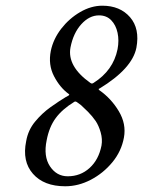

<svg xmlns="http://www.w3.org/2000/svg" viewBox="-20 -648 504 677"><path d="M340.8 -627.9Q403.3 -627.9 438.5 -587.4Q473.6 -546.9 460.9 -479.5Q446.3 -406.2 331.1 -335.9Q325.2 -335 330.1 -330.1Q372.1 -300.8 398.9 -255.9Q425.8 -210.9 417 -163.1Q408.2 -114.7 376.2 -75.9Q344.2 -37.1 300.3 -14.2Q256.3 8.8 210 8.8Q134.8 8.8 96.2 -35.2Q57.6 -79.1 72.3 -150.4Q79.1 -189.5 103.8 -219.2Q128.4 -249 158.7 -270.5Q189 -292 211.9 -305.7Q218.8 -309.1 220.7 -310.5Q226.6 -314 222.7 -316.4Q191.4 -338.9 170.4 -379.4Q149.4 -419.9 159.2 -468.8Q168 -510.7 196 -546.9Q224.1 -583 262.7 -605.5Q301.3 -627.9 340.8 -627.9ZM329.1 -593.8Q294.9 -593.8 266.6 -562.5Q238.3 -531.2 228.5 -480.5Q216.3 -414.1 298.8 -355.5Q302.2 -353.5 303.7 -353.5Q307.1 -353.5 309.6 -355.5Q379.4 -399.4 394.5 -474.6Q400.4 -505.4 394.5 -532.5Q388.7 -559.6 372.1 -576.7Q355.5 -593.8 329.1 -593.8ZM218.8 -26.4Q263.7 -26.4 295.9 -55.7Q328.1 -85 337.9 -134.8Q341.8 -157.2 335 -181.2Q328.1 -205.1 317.4 -221.2Q305.7 -238.3 289.6 -254.4Q272.5 -271.5 266.1 -276.9Q259.8 -282.2 251 -288.1Q247.6 -290 246.1 -290Q243.2 -290 242.2 -289.1Q199.2 -262.7 176.3 -231.4Q153.3 -200.2 144.5 -153.3Q132.8 -96.7 156.2 -61.5Q179.7 -26.4 218.8 -26.4Z"/></svg>

Font: Metal
Style: Regular
Weight: 400
Designer: Danh Hong
Version: Version 8.002; ttfautohint (v1.8.3)